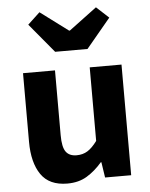

<svg xmlns="http://www.w3.org/2000/svg" viewBox="-59 -913 763 975"><g transform="rotate(-5 323.0 -425.5)"><path d="M245 14Q153 14 111 -47Q69 -108 69 -214V-564H232V-234Q232 -173 249.5 -149Q267 -125 304 -125Q336 -125 360 -140Q384 -155 409 -189V-564H571V0H438L426 -79H423Q387 -37 345 -11.5Q303 14 245 14ZM241 -658 117 -807 179 -865 321 -759H325L467 -865L530 -807L406 -658Z"/></g></svg>

Font: Noto Sans JP ExtraBold
Style: Regular
Weight: 800
Designer: Ryoko NISHIZUKA  (kana, bopomofo & ideographs); Paul D. Hunt (Latin, Greek & Cyrillic); Sandoll Communications , Soo-you
Foundry: Adobe
Version: Version 2.004-H2;hotconv 1.0.118;makeotfexe 2.5.65603